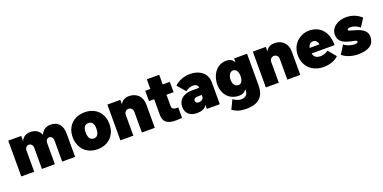

<svg xmlns="http://www.w3.org/2000/svg" viewBox="-13 -1549 5222 2621"><g transform="rotate(-20 2597.5 -238.0)"><path d="M657 -528C592 -528 542 -498 515 -433C490 -495 436 -528 364 -528C298 -528 254 -499 230 -444V-520H42V0H230V-319C235 -351 256 -372 286 -372C319 -372 342 -345 342 -305V0H530V-305C530 -345 552 -372 584 -372C615 -372 636 -345 636 -305V0H824V-341C824 -460 762 -528 657 -528Z M1151 8C1281 8 1373 -63 1406 -172C1414 -200 1418 -231 1418 -263C1418 -298 1413 -331 1403 -360C1369 -462 1279 -528 1152 -528C1028 -528 937 -465 901 -365C890 -334 884 -299 884 -261C884 -233 887 -206 894 -182C923 -68 1016 8 1151 8ZM1151 -148C1109 -148 1085 -175 1077 -219C1074 -232 1073 -246 1073 -262C1073 -278 1074 -294 1077 -308C1086 -346 1107 -372 1151 -372C1191 -372 1214 -350 1224 -312C1227 -298 1229 -281 1229 -262C1229 -248 1228 -234 1226 -221C1218 -178 1195 -148 1151 -148Z M1799 -528C1738 -528 1696 -504 1670 -456V-520H1482V0H1670V-300C1670 -340 1696 -367 1733 -367C1768 -367 1794 -340 1794 -300V0H1982V-341C1982 -460 1902 -528 1799 -528Z M2389 -370V-520H2286V-660H2106V-520H2032V-370H2107V-160C2107 -98 2107 4 2286 4C2304 4 2332 3 2378 0V-153C2371 -153 2364 -152 2357 -152C2351 -152 2345 -153 2339 -153C2286 -158 2286 -194 2286 -213V-370Z M2684 -527C2599 -527 2511 -496 2456 -440L2558 -323C2593 -350 2632 -364 2666 -364C2707 -364 2738 -344 2738 -312V-307H2640C2502 -307 2431 -239 2431 -139C2431 -41 2500 8 2591 8C2671 8 2715 -14 2738 -60V0H2926V-316C2926 -461 2808 -527 2684 -527ZM2665 -122C2634 -122 2620 -140 2620 -162C2620 -190 2642 -203 2683 -203H2738V-185C2738 -145 2707 -122 2665 -122Z M3323 -520V-463C3303 -502 3269 -528 3208 -528C3122 -528 3048 -478 3011 -391C2994 -351 2985 -306 2985 -264C2985 -224 2993 -182 3008 -147C3052 -45 3150 -18 3213 -18C3268 -18 3302 -41 3323 -72V-55C3323 8 3281 38 3228 38C3189 38 3147 22 3111 -6L3048 125C3104 166 3164 184 3247 184C3441 184 3511 87 3511 -61V-520ZM3312 -198C3300 -169 3281 -158 3256 -158C3226 -158 3203 -174 3191 -198C3182 -215 3178 -238 3178 -262C3178 -291 3184 -313 3194 -332C3208 -358 3227 -372 3253 -372C3279 -372 3299 -357 3311 -331C3317 -318 3321 -302 3323 -284V-244C3321 -228 3318 -212 3312 -198Z M3912 -528C3851 -528 3809 -504 3783 -456V-520H3595V0H3783V-300C3783 -340 3809 -367 3846 -367C3881 -367 3907 -340 3907 -300V0H4095V-341C4095 -460 4015 -528 3912 -528Z M4440 -145C4395 -145 4366 -162 4351 -191C4346 -200 4343 -211 4341 -222H4675C4675 -273 4667 -326 4650 -371C4611 -469 4529 -528 4412 -528C4314 -528 4223 -471 4182 -387C4161 -344 4154 -302 4154 -257C4154 -193 4174 -136 4209 -92C4259 -30 4335 8 4435 8C4524 8 4606 -21 4652 -70L4555 -185C4528 -158 4482 -145 4440 -145ZM4413 -372C4440 -372 4460 -360 4473 -336C4478 -326 4482 -315 4485 -302H4341C4344 -317 4349 -329 4355 -339C4368 -360 4387 -372 4413 -372Z M4936 7C5078 7 5173 -42 5173 -163C5173 -278 5045 -306 4980 -325C4942 -336 4914 -340 4914 -356C4914 -371 4937 -378 4960 -378C5006 -378 5064 -354 5093 -323L5169 -441C5112 -496 5034 -527 4952 -527C4843 -527 4726 -470 4726 -352C4726 -236 4830 -212 4907 -192C4946 -182 4985 -183 4985 -161C4985 -144 4964 -138 4933 -138C4892 -138 4811 -161 4787 -192L4709 -69C4757 -23 4849 7 4936 7Z"/></g></svg>

Font: Arthouse Owned Black
Style: Regular
Weight: 900
Designer: Jeremy Tribby
Foundry: Tribby Type
Version: Version 1.000;PS 001.000;hotconv 1.0.88;makeotf.lib2.5.64775